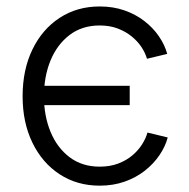

<svg xmlns="http://www.w3.org/2000/svg" viewBox="-20 -567 589 597"><path d="M290 10.3Q219.7 10.3 165.5 -25.1Q111.3 -60.5 80.8 -123.3Q50.3 -186 50.3 -267.6Q50.3 -350.1 80.8 -413.1Q111.3 -476.1 165.5 -511.5Q219.7 -546.9 290 -546.9Q332 -546.9 366.9 -534.7Q401.9 -522.5 429 -501.5Q456.1 -480.5 474.1 -454.1Q492.2 -427.7 500 -399.4L437 -384.3Q432.1 -401.9 420.2 -420.2Q408.2 -438.5 389.6 -453.6Q371.1 -468.8 346.2 -478.3Q321.3 -487.8 290 -487.8Q235.4 -487.8 196.5 -458.3Q157.7 -428.7 137.2 -379.2Q116.7 -329.6 116.7 -267.6Q116.7 -206.5 137.2 -157Q157.7 -107.4 196.5 -78.1Q235.4 -48.8 290 -48.8Q321.8 -48.8 347.2 -58.3Q372.6 -67.9 391.1 -83.5Q409.7 -99.1 421.6 -117.9Q433.6 -136.7 438.5 -154.8L501.5 -139.6Q494.1 -111.3 475.8 -84.5Q457.5 -57.6 430.2 -36.1Q402.8 -14.6 367.4 -2.2Q332 10.3 290 10.3ZM104 -240.2V-300.3H383.3V-240.2Z"/></svg>

Font: Inter 18pt Light
Style: Regular
Weight: 300
Designer: Rasmus Andersson
Foundry: rsms
Version: Version 4.001;git-66647c0bb